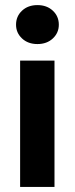

<svg xmlns="http://www.w3.org/2000/svg" viewBox="-20 -734 294 754"><path d="M59 0V-496H194V0ZM127 -561Q90 -561 66.5 -583Q43 -605 43 -637Q43 -670 66.5 -692Q90 -714 127 -714Q164 -714 187.5 -692Q211 -670 211 -637Q211 -605 187.5 -583Q164 -561 127 -561Z"/></svg>

Font: DM Sans 9pt 36pt
Style: Bold
Weight: 700
Version: Version 4.004;gftools[0.9.30]